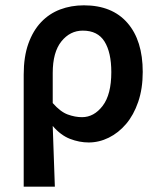

<svg xmlns="http://www.w3.org/2000/svg" viewBox="-20 -523 599 721"><path d="M69 178V-243Q69 -310 86.5 -359Q104 -408 134.5 -440Q165 -472 206 -487.5Q247 -503 295 -503Q401 -503 458.5 -437Q516 -371 516 -253Q516 -190 499 -140.5Q482 -91 453.5 -57.5Q425 -24 388.5 -6Q352 12 313 12Q278 12 243 -1.5Q208 -15 178 -50Q180 12 182 65Q184 118 186 178ZM288 -83Q333 -83 365.5 -125.5Q398 -168 398 -252Q398 -326 372.5 -367Q347 -408 291 -408Q243 -408 210.5 -367.5Q178 -327 178 -249V-136Q207 -103 234.5 -93Q262 -83 288 -83Z"/></svg>

Font: Processing Sans Pro Semibold
Style: Regular
Weight: 600
Designer: Paul D. Hunt
Foundry: Adobe Systems Incorporated
Version: Version 2.020;PS 2.000;hotconv 1.0.86;makeotf.lib2.5.63406